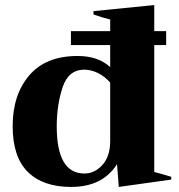

<svg xmlns="http://www.w3.org/2000/svg" viewBox="-20 -728 705 758"><path d="M30 -230Q30 -354 95.5 -430.5Q161 -507 286 -507Q368 -507 415 -463V-550H260V-605H415V-651Q385 -658 349 -671V-684L589 -708V-605H636V-550H589V-49Q624 -40 656 -30V-19L449 10L442 -80Q385 10 261 10Q150 10 90 -49Q30 -108 30 -230ZM415 -171V-402Q393 -427 366 -440Q339 -453 313 -453Q250 -453 227 -383Q204 -313 204 -229Q204 -43 313 -43Q354 -43 384.5 -77Q415 -111 415 -171Z"/></svg>

Font: Trirong ExtraBold
Style: Regular
Weight: 800
Designer: Katatrad Team
Foundry: CadsonDemak
Version: Version 1.001